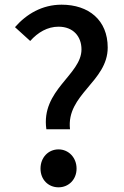

<svg xmlns="http://www.w3.org/2000/svg" viewBox="-20 -787 531 820"><path d="M178 -235H279C262 -384 440 -438 440 -584C440 -701 359 -767 243 -767C160 -767 93 -727 44 -671L109 -612C142 -649 183 -673 230 -673C293 -673 328 -631 328 -576C328 -467 154 -403 178 -235ZM230 13C273 13 307 -20 307 -67C307 -114 273 -149 230 -149C186 -149 153 -114 153 -67C153 -20 186 13 230 13Z"/></svg>

Font: Noto Sans CJK KR Medium
Style: Regular
Weight: 500
Designer: Ryoko NISHIZUKA (kana & ideographs); Paul D. Hunt (Latin, Greek & Cyrillic); Wenlong ZHANG (bopomofo); Sandoll Communica
Foundry: Adobe Systems Incorporated
Version: Version 1.004;PS 1.004;hotconv 1.0.82;makeotf.lib2.5.63406